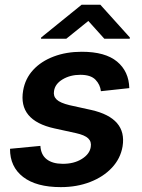

<svg xmlns="http://www.w3.org/2000/svg" viewBox="-20 -768 589 799"><path d="M518.1 -401.3 399.9 -388.5Q397 -415.8 377.3 -436.3Q357.6 -456.7 314.3 -456.7Q272.4 -456.7 240.8 -437.9Q209.2 -419 204.9 -389.6Q201 -367.9 215.6 -353.9Q230.1 -339.8 269.5 -330.3L359.7 -310.4Q509.2 -276.6 490.1 -158.7Q481.5 -108.3 445.8 -70.1Q410.2 -32 355.1 -10.7Q300.1 10.7 233 10.7Q131 10.7 76.2 -31.6Q21.3 -73.9 21.7 -148.8L148.1 -160.9Q150.2 -123.9 174.2 -105.3Q198.2 -86.6 240.1 -86.3Q287.6 -85.9 320.5 -106.5Q353.3 -127.1 357.6 -156.2Q361.5 -178.3 347.1 -192.1Q332.7 -206 295.8 -214.1L206.3 -233.7Q55 -267 76.3 -391.3Q84.9 -441.1 118.1 -477.1Q151.3 -513.1 203.5 -532.8Q255.7 -552.6 320.3 -552.6Q418 -552.6 467.2 -511.7Q516.3 -470.9 518.1 -401.3ZM256 -606.9 347.6 -680.8 414.1 -606.9H519.9L520.5 -611.9L397.7 -748.2H319.5L151.2 -611.9L150.6 -606.9Z"/></svg>

Font: Inter UI Semi Bold
Style: Italic
Weight: 600
Italic angle: -9.39999°
Designer: Rasmus Andersson
Foundry: rsms
Version: 3.2;8d6f07862